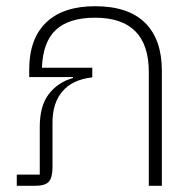

<svg xmlns="http://www.w3.org/2000/svg" viewBox="-20 -598 631 618"><path d="M501 -370V0H459V-366Q459 -541 286 -541Q202 -541 160 -502Q118 -463 115 -380H277V-349Q214 -342 181.5 -304.5Q149 -267 149 -204V-60Q149 -26 137 -13Q125 0 94 0H34V-36H108V-190Q108 -257 137 -295Q166 -333 215 -347V-350H74V-374Q74 -473 128.5 -525.5Q183 -578 286 -578Q393 -578 447 -524.5Q501 -471 501 -370Z"/></svg>

Font: Anuphan ExtraLight
Style: Regular
Weight: 200
Designer: Cadson Demak
Version: Version 3.001